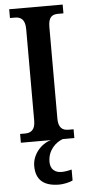

<svg xmlns="http://www.w3.org/2000/svg" viewBox="-63 -749 464 1023"><g transform="rotate(-5 169.5 -237.0)"><path d="M27 0H188C135 14 87 68 87 130C87 206 131 240 212 240C231 240 266 234 284 224V166C264 171 245 174 230 174C196 174 170 156 170 115C170 52 214 13 251 0H313V-47H285C255 -47 232 -61 232 -111V-601C232 -655 253 -667 285 -667H313V-714H27V-667H54C82 -667 108 -655 108 -601V-110C108 -59 82 -47 54 -47H27Z"/></g></svg>

Font: Noto Serif Sinhala Condensed SemiBold
Style: Regular
Weight: 600
Width: 3
Designer: Jelle Bosma - Monotype Design Team
Foundry: Monotype Imaging Inc.
Version: Version 2.007